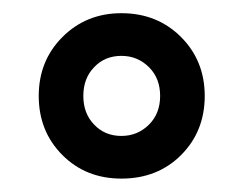

<svg xmlns="http://www.w3.org/2000/svg" viewBox="-20 -721 365 288"><path d="M73.7 -488.3Q38.1 -523.9 38.1 -577.1Q38.1 -629.9 73.7 -665.5Q109.4 -701.2 162.1 -701.2Q215.8 -701.2 251.5 -665.5Q287.1 -629.9 287.1 -577.1Q287.1 -523.9 251.5 -488.3Q216.3 -453.1 162.1 -453.1Q108.9 -453.1 73.7 -488.3ZM203.6 -534.2Q220.2 -550.8 220.2 -577.1Q220.2 -603.5 203.6 -620.1Q186.5 -637.2 162.1 -637.2Q137.2 -637.2 121.1 -620.1Q105 -603.5 105 -577.1Q105 -550.8 121.1 -534.2Q137.2 -517.1 162.1 -517.1Q186.5 -517.1 203.6 -534.2Z"/></svg>

Font: D-DIN Condensed
Style: DINCondensed-Bold
Weight: 700
Width: 3
Designer: Charles Nix
Foundry: Datto Inc.
Version: Version 1.10